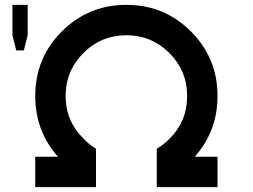

<svg xmlns="http://www.w3.org/2000/svg" viewBox="-20 -770 1040 790"><path d="M31.2 -750H93.8V-625L78.1 -562.5H46.9L31.2 -625ZM781.2 -125H875V0H625V-158.2Q652.3 -173.8 677.7 -199.2Q750 -271.5 750 -375Q750 -478.5 676.8 -551.8Q603.5 -625 500 -625Q396.5 -625 323.2 -551.8Q250 -478.5 250 -375Q250 -271.5 324.2 -199.2Q347.7 -173.8 375 -158.2V0H125V-125H218.8Q125 -230.5 125 -375Q125 -531.2 234.4 -640.6Q343.8 -750 500 -750Q656.2 -750 765.6 -640.6Q875 -531.2 875 -375Q875 -230.5 781.2 -125Z"/></svg>

Font: Xanmono
Style: Regular
Weight: 400
Designer: GGBotNet
Foundry: GGBotNet
Version: 1.00